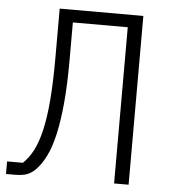

<svg xmlns="http://www.w3.org/2000/svg" viewBox="-51 -744 702 791"><g transform="rotate(5 300.0 -349.0)"><path d="M450 -646H223V-489Q223 -388 216 -312.5Q209 -237 196.5 -182Q184 -127 165.5 -90Q147 -53 125 -31Q107 -13 88 -6.5Q69 0 38 0H3V-52H68Q92 -74 110 -108.5Q128 -143 140 -195Q152 -247 158 -320Q164 -393 164 -493V-698H510V0H450Z"/></g></svg>

Font: IBM Plex Mono Light
Style: Regular
Weight: 300
Monospace: yes
Designer: Mike Abbink, Paul van der Laan, Pieter van Rosmalen
Foundry: Bold Monday
Version: Version 2.3